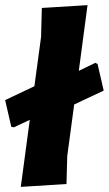

<svg xmlns="http://www.w3.org/2000/svg" viewBox="-30 -724 424 748"><path d="M341 -479 350 -475 374 -371 259 -317 232 -116 229 -7 51 4 86 -257 24 -228 14 -230 -10 -334 104 -388 130 -580 133 -693 311 -704 277 -448Z"/></svg>

Font: Alegreya Sans Black
Style: Italic
Weight: 900
Italic angle: -7°
Designer: Juan Pablo del Peral
Foundry: Huerta Tipografica
Version: Version 2.007